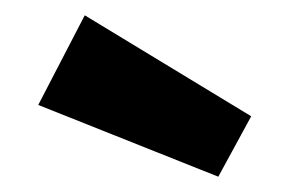

<svg xmlns="http://www.w3.org/2000/svg" viewBox="-20 -854 378 251"><path d="M90.8 -834 308.4 -702 265.4 -623 30 -716.8Z"/></svg>

Font: Firava
Style: Regular
Weight: 400
Designer: Carrois Corporate & Edenspiekermann AG
Foundry: Greg Finn Gibson
Version: Version 5.000